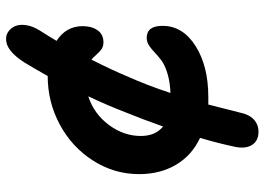

<svg xmlns="http://www.w3.org/2000/svg" viewBox="-138 -559 860 624"><g transform="rotate(-90 292.0 -247.0)"><path d="M175.8 163.1Q146 163.1 132.8 141.8Q119.6 120.6 127 85.9Q138.2 33.2 155.8 -26.9Q98.6 -53.7 68.4 -105.2Q38.1 -156.7 38.1 -225.1Q38.1 -305.7 82 -374.5Q126 -443.4 199.2 -482.7Q272.5 -522 356.9 -522Q388.7 -578.1 401.9 -599.1Q440.4 -658.7 478 -657.2Q492.2 -657.2 503.4 -648.4Q514.6 -639.6 520 -625.5Q525.4 -611.3 522 -590.6Q518.6 -569.8 504.9 -547.9Q497.6 -537.1 485.4 -516.8Q473.1 -496.6 471.2 -493.2Q519 -462.4 519 -408.2Q519 -378.9 505.6 -359.9Q492.2 -340.8 466.8 -340.8Q454.1 -340.8 445.6 -346.2Q437 -351.6 426.8 -363.3Q416.5 -375 410.2 -379.9Q377 -314 356.9 -266.1Q326.7 -198.7 301.8 -123Q338.9 -124.5 366.2 -133.1Q393.6 -141.6 408.2 -152.8Q422.9 -164.1 434.1 -174.8Q445.3 -185.5 456.5 -192.9Q467.8 -200.2 481 -200.2Q520 -200.2 520 -148.9Q520 -83 454.6 -41.5Q389.2 0 289.1 0H264.2Q240.2 93.3 237.8 104Q231.9 132.8 215.6 147.9Q199.2 163.1 175.8 163.1ZM237.8 -266.1Q261.7 -328.6 291 -390.1Q233.9 -371.6 198 -323.2Q162.1 -274.9 162.1 -219.2Q162.1 -171.9 192.9 -147Q218.3 -218.8 237.8 -266.1Z"/></g></svg>

Font: Shantell Sans Irregular Bouncy
Style: Regular
Weight: 600
Designer: Stephen Nixon, Anya Danilova, Shantell Martin
Foundry: Arrow Type
Version: Version 1.006;[9816181b4]